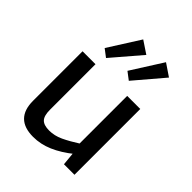

<svg xmlns="http://www.w3.org/2000/svg" viewBox="-216 -875 1007 1007"><g transform="rotate(45 287.0 -372.0)"><path d="M168 -488V-150Q168 -106 185 -88Q202 -70 242 -70Q281 -70 319.5 -88Q358 -106 413 -141L424 -78Q368 -33 314.5 -10Q261 13 206 13Q72 13 72 -121V-488ZM500 -488V0H422L413 -93L403 -108V-488ZM253 -757 322 -711 184 -550 142 -582ZM422 -757 490 -711 353 -550 311 -582Z"/></g></svg>

Font: Exo 2 Medium
Style: Regular
Weight: 500
Designer: Natanael Gama
Foundry: Natanael Gama
Version: Version 2.010